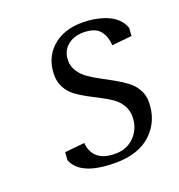

<svg xmlns="http://www.w3.org/2000/svg" viewBox="-93 -533 577 619"><g transform="rotate(-20 195.5 -223.0)"><path d="M58.1 -53.2 60.1 -80.1 127.9 -86.9Q130.4 -55.7 150.6 -37.8Q170.9 -20 210.9 -20Q252 -20 277.6 -47.4Q303.2 -74.7 303.2 -113.8Q303.2 -135.7 292.7 -153.3Q282.2 -170.9 265.4 -182.6Q248.5 -194.3 228 -204.8Q207.5 -215.3 187 -226.3Q166.5 -237.3 149.7 -250Q132.8 -262.7 122.3 -282Q111.8 -301.3 111.8 -325.2Q111.8 -382.8 150.6 -418.5Q189.5 -454.1 254.9 -454.1Q276.4 -454.1 296.9 -450.4Q317.4 -446.8 336.7 -439.2Q356 -431.6 370.4 -418Q384.8 -404.3 391.1 -386.2L389.2 -358.9L320.8 -352.1Q318.4 -386.2 301.5 -404.5Q284.7 -422.9 246.1 -422.9Q213.4 -422.9 191.7 -404.3Q169.9 -385.7 169.9 -354Q169.9 -334 180.9 -316.9Q191.9 -299.8 209.5 -287.6Q227.1 -275.4 248.3 -264.2Q269.5 -252.9 290.8 -241Q312 -229 329.6 -215.8Q347.2 -202.6 358.2 -183.3Q369.1 -164.1 369.1 -141.1Q369.1 -76.2 325.4 -34.2Q281.7 7.8 201.2 7.8Q82 7.8 58.1 -53.2Z"/></g></svg>

Font: Dehuti
Style: Italic
Weight: 400
Version: Version 1.2